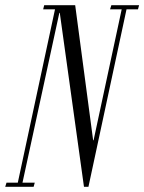

<svg xmlns="http://www.w3.org/2000/svg" viewBox="-81 -719 555 739"><path d="M242.2 0H259.4L409.4 -699H390.8L279.2 -179.1H277.5L208.4 -699H134.1L-15.9 0H2.1L147.4 -669.5H149.1ZM347.6 -699 342.6 -683H450L454.4 -699ZM-55.9 -16 -60.9 0H48.4L52.8 -16ZM89.1 -699 85.1 -683H140.1L145.1 -699Z"/></svg>

Font: Emberly Black
Style: Italic
Weight: 900
Italic angle: -12°
Designer: Rajesh Rajput
Foundry: Rajesh Rajput
Version: Version 1.000